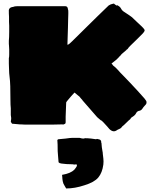

<svg xmlns="http://www.w3.org/2000/svg" viewBox="-20 -695 848 1085"><path d="M550 -15 537 -26Q529 -32 529 -33L447 -127Q446 -129 444.5 -131Q443 -133 438 -138Q434 -142 431 -146.5Q428 -151 424 -153L401 -172Q392 -163 381 -150Q370 -137 362 -127.5Q354 -118 354 -116L351 -36V-5Q351 5 344 6Q340 10 329 8Q302 9 283 9Q264 9 251 9H119Q104 9 99 8H93L48 4L43 -4Q40 -4 42 -15Q44 -23 43 -30.5Q42 -38 41 -45V-83Q40 -92 39.5 -103Q39 -114 39 -129L38 -208Q38 -230 32 -281L31 -307Q30 -324 30 -336Q30 -348 30 -356V-366Q32 -373 32 -385.5Q32 -398 32 -415L31 -435Q31 -438 30.5 -441Q30 -444 30 -447V-465Q31 -474 31.5 -486Q32 -498 32 -515V-550Q31 -558 31 -571Q31 -584 31 -600Q30 -606 30 -620V-629Q27 -653 54 -656Q62 -660 78 -660H349Q363 -660 364 -642Q366 -640 366 -629V-616Q366 -603 365 -583.5Q364 -564 364 -539L361 -442Q366 -442 374.5 -449.5Q383 -457 390 -464Q397 -471 396 -470L472 -545Q498 -571 532 -604Q566 -637 594 -664Q605 -671 613.5 -672.5Q622 -674 625 -675Q623 -675 628.5 -670.5Q634 -666 639 -663.5Q644 -661 639 -667Q658 -659 664 -646.5Q670 -634 686 -625Q700 -615 713 -607Q726 -599 739 -585Q746 -578 758 -567Q770 -556 781 -545.5Q792 -535 796 -528L797 -526Q800 -520 785.5 -504.5Q771 -489 754 -473L719 -439Q707 -428 701 -418Q700 -418 699.5 -417Q699 -416 698 -416Q696 -416 694 -412L668 -390L658 -378Q656 -378 651 -371L638 -358L610 -336Q614 -333 615 -330.5Q616 -328 619 -325Q636 -312 646 -300Q656 -288 678 -266Q694 -250 715 -227.5Q736 -205 757.5 -182Q779 -159 796 -139Q801 -132 804.5 -127.5Q808 -123 808 -118Q808 -112 806.5 -108.5Q805 -105 799 -99Q790 -90 785.5 -82Q781 -74 772 -70Q755 -68 749.5 -56Q744 -44 729 -35Q720 -30 718.5 -25.5Q717 -21 708 -15L680 12Q670 19 666.5 25Q663 31 643 39Q621 57 598 34Q597 32 586.5 20.5Q576 9 565 -3Q554 -15 550 -15ZM354 370Q352 367 349.5 362.5Q347 358 344 353Q337 343 334.5 329Q332 315 332 306Q331 301 331 297.5Q331 294 331 293Q379 285 400 264Q405 258 408.5 253Q412 248 414 244Q414 241 414.5 239.5Q415 238 415 237Q415 234 407 234Q405 235 400 235Q392 233 380 233Q355 233 335 230Q329 230 318 227Q316 226 314 224.5Q312 223 311 222Q309 202 308 185.5Q307 169 306 159Q306 140 305.5 122Q305 104 304 96L309 92L351 88Q365 86 374 85Q383 84 389 84H429L438 86Q440 88 455 88Q457 86 461 86Q476 86 494.5 88Q513 90 523 92Q524 92 525 91Q526 90 527 90H529Q532 91 539 92.5Q546 94 547 96Q551 100 551.5 102.5Q552 105 552 110Q552 112 553 113Q554 114 554 121Q554 125 555.5 137.5Q557 150 559 159Q560 163 560.5 167Q561 171 561 175Q563 190 564 200.5Q565 211 565 217Q565 230 564 235Q558 281 535.5 308Q513 335 457 352Q403 370 354 370Z"/></svg>

Font: Sigmar
Style: Regular
Weight: 400
Designer: Vernon Adams
Foundry: Vernon Adams
Version: Version 1.000; ttfautohint (v1.8.4.7-5d5b);gftools[0.9.24]